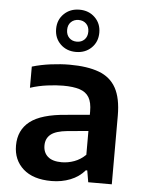

<svg xmlns="http://www.w3.org/2000/svg" viewBox="-57 -866 693 921"><g transform="rotate(5 290.0 -406.0)"><path d="M225.5 9.5Q137 9.5 89.2 -33.2Q41.5 -76 41.5 -145.5Q41.5 -220 95.5 -262Q149.5 -304 269.5 -313L409 -325.5L421.5 -248.5L282 -236Q225.5 -230.5 201.5 -211Q177.5 -191.5 177.5 -157.5Q177.5 -123.5 199.8 -104Q222 -84.5 266.5 -84.5Q297 -84.5 327 -95.5Q357 -106.5 381.5 -130.5V-339.5Q381.5 -382.5 367 -406.8Q352.5 -431 321.8 -441Q291 -451 242 -451Q209 -451 166.5 -445.5Q124 -440 84 -427V-529Q125.5 -541.5 174 -547.8Q222.5 -554 264 -554Q350 -554 405.8 -533.2Q461.5 -512.5 488.5 -463.5Q515.5 -414.5 515.5 -330V0H402L392.5 -56H385.5Q358 -23.5 316 -7Q274 9.5 225.5 9.5ZM288.5 -617.5Q243.5 -617.5 214 -646.2Q184.5 -675 184.5 -719.5Q184.5 -763.5 214 -792.2Q243.5 -821 288.5 -821Q333.5 -821 363 -792.2Q392.5 -763.5 392.5 -719.5Q392.5 -675 363 -646.2Q333.5 -617.5 288.5 -617.5ZM288.5 -667Q311 -667 325.2 -681.2Q339.5 -695.5 339.5 -719.5Q339.5 -743.5 325.2 -757.5Q311 -771.5 288.5 -771.5Q266.5 -771.5 252 -757.5Q237.5 -743.5 237.5 -719.5Q237.5 -695.5 251.8 -681.2Q266 -667 288.5 -667Z"/></g></svg>

Font: Encode Sans SemiExpanded SemiBold
Style: Regular
Weight: 600
Width: 6
Designer: Multiple Designers
Foundry: Impallari Type
Version: Version 3.002